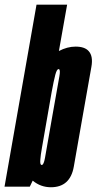

<svg xmlns="http://www.w3.org/2000/svg" viewBox="-62 -805 417 828"><path d="M-42.5 0 95.5 -785H227.5L192 -585Q228 -604 264 -604Q303.5 -604 320.5 -584.5Q340.5 -562.5 332 -516Q316.5 -428 294 -301Q272 -174.5 256.2 -86Q240.5 2.5 157.5 2.5Q113.5 2.5 79 -26L66.5 0ZM160.5 -406.5 119 -168.5Q113 -134.5 112 -117.5Q110 -96.5 116 -94Q117 -93.5 118 -93.5Q126.5 -93.5 132 -124Q137.5 -154.5 163 -301Q188.5 -444.5 194 -475.5Q199 -503.5 192.5 -506.5Q191.5 -507 190.5 -507Q183 -507 176.5 -482.5Q170 -458 160.5 -406.5Z"/></svg>

Font: Anybody UltraCondensed Regular
Style: Bold Italic
Weight: 700
Width: 1
Italic angle: -10°
Designer: Tyler Finck
Foundry: Etcetera Type Company
Version: Version 1.010; ttfautohint (v1.8.3) -l 8 -r 50 -G 200 -x 14 